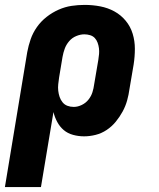

<svg xmlns="http://www.w3.org/2000/svg" viewBox="-29 -548 649 783"><path d="M-9 215 82 -335Q87 -362 96 -388Q105 -414 121.5 -437.5Q138 -461 161 -479Q184 -497 210 -508.5Q236 -520 262.5 -524Q289 -528 316 -528Q349 -528 380 -522Q411 -516 437.5 -501.5Q464 -487 483.5 -463.5Q503 -440 512 -410.5Q521 -381 521 -349Q521 -317 516 -285L499 -185Q496 -162 489.5 -138.5Q483 -115 471 -93Q459 -71 443 -51.5Q427 -32 406 -18Q385 -4 361 2Q337 8 314 8Q291 8 269 2Q247 -4 231 -17.5Q215 -31 204.5 -50.5Q194 -70 189 -91L138 215ZM272 -112Q288 -112 304.5 -120Q321 -128 332 -142Q343 -156 348 -172Q353 -188 355 -204L372 -304Q374 -316 375 -328Q376 -340 374.5 -351.5Q373 -363 369 -374Q365 -385 357.5 -393Q350 -401 338.5 -404.5Q327 -408 315 -408Q299 -408 282 -401Q265 -394 253 -380Q241 -366 235 -349.5Q229 -333 226 -316L212 -232Q210 -218 208.5 -204.5Q207 -191 208.5 -178Q210 -165 214 -153Q218 -141 226 -131Q234 -121 246 -116.5Q258 -112 272 -112Z"/></svg>

Font: Iosevka Etoile Heavy
Style: Italic
Weight: 900
Italic angle: -9°
Designer: Belleve Invis
Foundry: Belleve Invis
Version: Version 22.1.2; ttfautohint (v1.8.4)